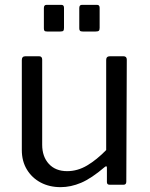

<svg xmlns="http://www.w3.org/2000/svg" viewBox="-20 -762 619 792"><path d="M257 -56Q300 -56 339.5 -79.5Q379 -103 418 -143V-515Q418 -530 434 -530H489Q503 -530 503 -516L501 -13Q501 0 490 0H432Q421 0 421 -11V-70Q421 -75 419 -76Q417 -77 412 -73Q357 -26 314.5 -8Q272 10 230 10Q184 10 148 -9Q112 -28 91 -62.5Q70 -97 70 -143V-514Q70 -530 85 -530H141Q154 -530 154 -516V-165Q154 -116 181.5 -86Q209 -56 257 -56ZM244 -730V-647Q244 -638 241 -635Q238 -632 228 -632H175Q166 -632 163.5 -635Q161 -638 161 -645V-729Q161 -742 172 -742H233Q244 -742 244 -730ZM391 -730V-647Q391 -638 387.5 -635Q384 -632 374 -632H322Q313 -632 310 -635Q307 -638 307 -645V-729Q307 -742 318 -742H380Q391 -742 391 -730Z"/></svg>

Font: Libre Franklin
Style: Regular
Weight: 400
Designer: Pablo Impallari, Rodrigo Fuenzalida, Nhung Nguyen
Foundry: Impallari Type
Version: Version 3.000